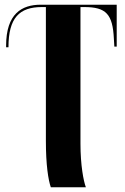

<svg xmlns="http://www.w3.org/2000/svg" viewBox="-20 -556 530 816"><path d="M196 240H345C335 214 322 146 322 55V-526H338C431 -526 459 -496 464 -391L466 -358H476V-536H153C73 -536 6 -498 6 -362V-355H16C16 -480 62 -526 158 -526H175V42C175 145 185 208 196 240Z"/></svg>

Font: Noto Serif Display ExtraCondensed ExtraBold
Style: Regular
Weight: 800
Width: 2
Designer: Monotype Design Team
Foundry: Monotype Imaging Inc.
Version: Version 2.009